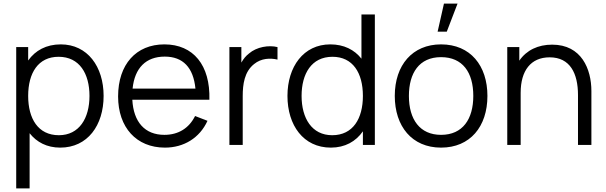

<svg xmlns="http://www.w3.org/2000/svg" viewBox="-20 -800 3345 1060"><path d="M69.5 240H143.5V-64.5C182.5 -15 239 15 312.5 15C464 15 552 -108.5 552 -270.5C552 -431.5 463.5 -555 315.5 -555C235.5 -555 175 -521.5 135.5 -466V-540H69.5ZM305 -53.5C190 -53.5 135.5 -145.5 135.5 -270.5C135.5 -397.5 191 -486.5 303.5 -486.5C419.5 -486.5 474 -392.5 474 -270.5C474 -147.5 417.5 -53.5 305 -53.5Z M890.5 15C995 15 1082.5 -38.5 1125.5 -133L1057 -159.5C1023.5 -92 964.5 -55.5 887.5 -55.5C780 -55.5 717 -126 710.5 -249.5H1136C1141.5 -440 1047.5 -555 887.5 -555C731.5 -555 632 -444.5 632 -267.5C632 -96.5 733 15 890.5 15ZM889.5 -487.5C990 -487.5 1047.5 -427.5 1059 -311H712C723.5 -424.5 785.5 -487.5 889.5 -487.5Z M1246.5 0H1320V-269.5C1320 -334 1329 -404 1383 -446.5C1422 -478.5 1472 -480.5 1512 -471V-540C1464.5 -552 1397 -541.5 1354.5 -504.5C1338.5 -492.5 1324 -475 1312.5 -454.5V-540H1246.5Z M1806.5 15C1885 15 1944.5 -19 1983.5 -75V0H2049.5V-720H1975.5V-476C1936.5 -525.5 1878.5 -555 1803.5 -555C1655.5 -555 1567 -431.5 1567 -270.5C1567 -108.5 1655 15 1806.5 15ZM1814 -53.5C1701.5 -53.5 1645 -147.5 1645 -270.5C1645 -392.5 1699.5 -486.5 1815.5 -486.5C1928 -486.5 1983.5 -397.5 1983.5 -270.5C1983.5 -145.5 1929 -53.5 1814 -53.5Z M2431 -780 2396 -625H2446.5L2506 -780ZM2415 15C2575 15 2671 -100.5 2671 -270.5C2671 -437.5 2577 -555 2415 -555C2257 -555 2159.5 -440.5 2159.5 -270.5C2159.5 -103 2254 15 2415 15ZM2415 -55.5C2298 -55.5 2237.5 -140.5 2237.5 -270.5C2237.5 -396.5 2294 -484.5 2415 -484.5C2534 -484.5 2593 -400.5 2593 -270.5C2593 -143 2535 -55.5 2415 -55.5Z M2780.5 0H2854.5V-288C2854.5 -410 2910.5 -483.5 3014.5 -483.5C3127.5 -483.5 3171 -394.5 3171 -275.5V0H3245V-297C3245 -418.5 3190.5 -553.5 3028.5 -553.5C2951 -553.5 2887 -523.5 2847 -465V-540H2780.5Z"/></svg>

Font: Hauora
Style: Regular
Weight: 400
Designer: Mikhail Sharanda
Foundry: WCYS & Co.
Version: Version 1.010